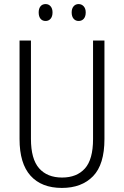

<svg xmlns="http://www.w3.org/2000/svg" viewBox="-20 -913 609 943"><path d="M493 -230Q493 -105 437 -47.5Q381 10 284 10Q184 10 130 -50Q76 -110 76 -230V-714H132V-231Q132 -132 172 -86.5Q212 -41 285 -41Q357 -41 397 -85.5Q437 -130 437 -230V-714H493ZM170 -852Q170 -871 179 -882Q188 -893 204 -893Q219 -893 228.5 -882Q238 -871 238 -852Q238 -832 228.5 -821Q219 -810 204 -810Q188 -810 179 -821Q170 -832 170 -852ZM332 -852Q332 -871 341.5 -882Q351 -893 366 -893Q381 -893 391 -882Q401 -871 401 -852Q401 -832 391.5 -821Q382 -810 366 -810Q351 -810 341.5 -821Q332 -832 332 -852Z"/></svg>

Font: Noto Sans Lao Condensed Light
Style: Regular
Weight: 300
Width: 3
Designer: Monotype Design Team
Foundry: Monotype Imaging Inc.
Version: Version 2.003; ttfautohint (v1.8.4.7-5d5b)